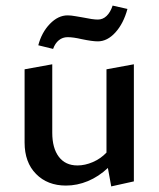

<svg xmlns="http://www.w3.org/2000/svg" viewBox="-20 -658 568 687"><path d="M459 -428V-9L378 9L366 -57Q333 -26 294.5 -10Q256 6 216 6Q150 6 109 -35.5Q68 -77 68 -148V-410L167 -428V-183Q167 -128 190.5 -97Q214 -66 257 -66Q284 -66 312 -78Q340 -90 361 -112V-410ZM117 -496Q129 -542 158.5 -572.5Q188 -603 222 -603Q234 -603 250.5 -600Q267 -597 274 -596Q312 -588 330 -588Q348 -588 361.5 -601Q375 -614 383 -638L436 -626Q422 -574 393 -542Q364 -510 330 -510Q310 -510 272 -518Q242 -525 222 -525Q204 -525 190.5 -514Q177 -503 170 -483Z"/></svg>

Font: Ysabeau Semibold
Style: Regular
Weight: 600
Designer: Christian Thalmann (Catharsis Fonts)
Version: Version 0.003